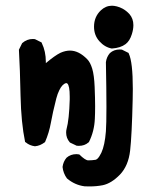

<svg xmlns="http://www.w3.org/2000/svg" viewBox="-20 -528 540 679"><path d="M250.5 17.1Q253.9 17.1 260.3 18.1Q281.7 39.1 292 39.1Q305.2 39.1 317.9 37.1Q320.8 36.6 325.2 32.7Q331.5 26.4 338.4 12.2Q350.6 -13.7 354.5 -63.5Q356.4 -88.9 356.4 -149.9Q356.4 -210.9 354.5 -308.1Q356.9 -326.7 368.7 -340.3Q382.8 -353 403.3 -353Q406.2 -353 411.1 -352.5L434.6 -340.8L435.5 -338.4Q449.7 -308.6 449.7 -213.4Q449.7 -195.8 449.2 -175.8Q446.3 -49.3 440.2 4.4Q434.1 58.1 404.3 89.4Q374 120.6 343.3 127Q321.3 131.3 296.4 131.3Q285.2 131.3 279.3 130.9Q244.6 126.5 216.8 103Q203.6 85 201.2 62.5Q203.6 43.5 215.3 29.8Q229.5 17.1 250.5 17.1ZM96.2 -390.1Q99.1 -390.1 103.5 -389.6L127 -377.9L127.9 -375.5Q142.1 -346.2 142.1 -309.6Q142.1 -307.1 142.1 -304.7Q173.8 -331.5 193.8 -341.3Q211.4 -349.1 227.5 -349.1Q258.8 -349.1 288.6 -318.4Q299.3 -307.6 306.2 -284.9Q313 -262.2 314.7 -220.9Q316.4 -179.7 316.4 -152.6Q316.4 -125.5 315.4 -107.9Q313.5 -63.5 294.4 -25.4L293 -24.4Q279.3 -12.2 258.8 -12.2Q255.9 -12.2 251 -12.7L227.5 -23.9L226.6 -24.9Q213.9 -39.6 213.9 -59.1Q213.9 -66.4 215.3 -71.3Q224.6 -105.5 226.6 -176.3Q226.6 -181.6 226.6 -186Q226.6 -206.1 224.4 -217.5Q222.2 -229 218.3 -232.4Q216.8 -233.9 215.3 -233.9Q213.9 -233.9 212.9 -233.9Q199.7 -230 189.5 -208.5Q183.6 -196.8 179.2 -180.2Q166 -128.4 159.9 -93.8Q153.8 -59.1 139.2 -25.4Q129.9 -18.6 121.6 -15.1Q113.3 -11.7 103.5 -10.7Q84.5 -13.2 71.3 -24.4L68.8 -25.9Q54.7 -93.8 52.7 -188.7Q50.8 -283.7 46.9 -352.1L58.1 -375L59.1 -376Q75.2 -390.1 96.2 -390.1ZM312.5 -433.6Q312.5 -468.3 336.4 -491.2Q354 -507.8 376 -507.8Q382.8 -507.8 393.1 -505.4Q403.3 -502.9 414.1 -497.1Q427.2 -489.7 437.5 -478.5Q451.7 -462.4 451.7 -439Q451.7 -424.3 446.3 -407.2Q439 -383.3 424.3 -372.1Q406.2 -358.4 375.5 -356.4Q350.6 -360.8 331.5 -382.1Q312.5 -403.3 312.5 -433.6Z"/></svg>

Font: Bakudai
Style: Bold
Weight: 700
Version: Version 1.48